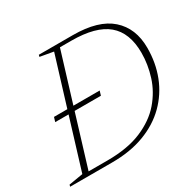

<svg xmlns="http://www.w3.org/2000/svg" viewBox="-171 -830 1005 990"><g transform="rotate(-30 331.0 -335.0)"><path d="M75.5 -327 83.5 -353.5H163L252.5 -645L173 -659L176 -670H378Q530 -670 604.2 -604Q678.5 -538 678.5 -422Q678.5 -332 648.5 -255.2Q618.5 -178.5 560.5 -121Q502.5 -63.5 418.5 -31.8Q334.5 0 226 0H-24.5L-21.5 -11L62.5 -25L155 -327ZM209 -21Q330.5 -21 413.2 -56Q496 -91 545.8 -148.8Q595.5 -206.5 617.5 -276Q639.5 -345.5 639.5 -414.5Q639.5 -534 571 -591.5Q502.5 -649 357 -649H289.5L199 -353.5H355.5L347.5 -327H191L97.5 -21Z"/></g></svg>

Font: Newsreader Text ExtraLight
Style: Italic
Weight: 275
Italic angle: -17°
Designer: Hugues Gentile
Foundry: Production Type
Version: Version 1.001